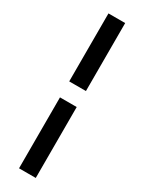

<svg xmlns="http://www.w3.org/2000/svg" viewBox="-222 -808 685 905"><g transform="rotate(30 120.5 -355.5)"><path d="M72 -777H163V-407H72ZM163 -320V66H72V-320Z"/></g></svg>

Font: Freesentation 5 Medium
Style: Regular
Weight: 500
Designer: glyphs from Roboto by Christian Robertson / Hangul glyphs from Noto Sans CJK(Source Han Sans) by Jang Soo-young and Kang
Foundry: PT&
Version: Version 2.001